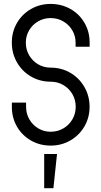

<svg xmlns="http://www.w3.org/2000/svg" viewBox="-20 -743 529 1002"><path d="M41.9 -185.7V-207.7H116.1V-186Q116.1 -149.7 133.4 -119.9Q150.7 -90.1 180 -72.8Q209.4 -55.5 244.2 -55.5Q280.4 -55.5 310.2 -72.7Q340.1 -89.9 357.6 -119.7Q375.1 -149.6 375.1 -185.7Q375.1 -222.3 357.6 -252.2Q340.1 -282.1 310.2 -299.4Q280.4 -316.7 244.2 -316.7Q188.1 -316.7 141.8 -343.7Q95.6 -370.6 68.7 -417.2Q41.7 -463.9 41.7 -520.8Q41.7 -577.2 68.7 -623.4Q95.7 -669.6 141.9 -696.1Q188.1 -722.5 244.2 -722.5Q301.1 -722.5 347.8 -696.1Q394.4 -669.6 421.1 -623.4Q447.8 -577.2 447.8 -520.8V-499.1H374.5V-520.5Q374.5 -555.7 357.1 -585.1Q339.7 -614.4 309.9 -631.6Q280.2 -648.7 244.5 -648.7Q208.6 -648.7 179 -631.6Q149.4 -614.4 132.1 -585.1Q114.8 -555.7 114.8 -520.5Q114.8 -484.1 132.1 -454.5Q149.4 -424.9 179 -407.4Q208.6 -390 244.5 -390Q300.7 -390 347 -363.1Q393.3 -336.1 420.4 -289.1Q447.5 -242.1 447.5 -185.5Q447.5 -129.3 420.4 -82.9Q393.3 -36.6 347 -9.9Q300.7 16.8 244.5 16.8Q188 16.8 141.9 -9.5Q95.7 -35.9 68.8 -81.9Q41.9 -127.9 41.9 -185.7ZM210.6 60.7H277.6L258.7 239.1H210.6Z"/></svg>

Font: Lineal Thin
Style: Regular
Weight: 200
Designer: Created by Frank Adebiaye with contributions from Anton Moglia & Ariel Martín Pérez
Created by Frank ADEBIAYE with FontF
Foundry: Velvetyne Type Foundry
Version: Version 2.000;Glyphs 3.2 (3227)